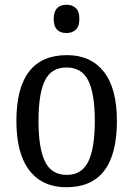

<svg xmlns="http://www.w3.org/2000/svg" viewBox="-20 -778 561 808"><path d="M49 -269Q49 -546 262 -546Q362 -546 417 -476Q472 -406 472 -269Q472 10 259 10Q159 10 104 -60.5Q49 -131 49 -269ZM379 -269Q379 -384 351.5 -439Q324 -494 260 -494Q196 -494 169 -439Q142 -384 142 -269Q142 -154 169.5 -98Q197 -42 261 -42Q324 -42 351.5 -98Q379 -154 379 -269ZM206 -698Q206 -758 260 -758Q284 -758 299 -744Q314 -730 314 -698Q314 -667 299 -653Q284 -639 260 -639Q206 -639 206 -698Z"/></svg>

Font: Noto Serif Narrow
Style: Regular
Weight: 400
Width: 4
Designer: Monotype Design Team
Foundry: Monotype Imaging Inc.
Version: Version 1.001